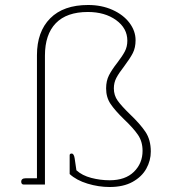

<svg xmlns="http://www.w3.org/2000/svg" viewBox="-20 -739 692 769"><path d="M259 -42V-117Q259 -124 267 -124Q276 -124 279 -105L286 -57Q309 -36 345.5 -26.5Q382 -17 419 -17Q482 -17 516.5 -51Q551 -85 551 -135Q551 -172 532.5 -199Q514 -226 477 -261Q441 -296 423 -322.5Q405 -349 405 -385Q405 -415 416.5 -437.5Q428 -460 450 -488Q470 -514 480 -533Q490 -552 490 -576Q490 -626 445 -658.5Q400 -691 332 -691Q247 -691 203.5 -646Q160 -601 160 -516V0H74Q70 0 67.5 -3Q65 -6 65 -11Q65 -25 83 -25H128V-518Q128 -612 181 -665.5Q234 -719 333 -719Q387 -719 430.5 -699.5Q474 -680 498.5 -647.5Q523 -615 523 -578Q523 -548 512 -526.5Q501 -505 477 -473Q456 -446 446 -427Q436 -408 436 -385Q436 -357 451.5 -335.5Q467 -314 500 -282Q541 -243 562.5 -211Q584 -179 584 -132Q584 -96 566 -63.5Q548 -31 511 -10.5Q474 10 419 10Q375 10 330.5 -3.5Q286 -17 259 -42Z"/></svg>

Font: Maitree ExtraLight
Style: Regular
Weight: 250
Designer: CadsonDemak Team
Foundry: CadsonDemak
Version: Version 1.002